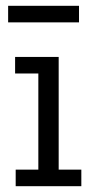

<svg xmlns="http://www.w3.org/2000/svg" viewBox="-20 -641 320 661"><path d="M34 -57H112V-388H32V-445H182V-57H260V0H34ZM8 -564V-621H252V-564Z"/></svg>

Font: Zilla Slab Regular
Style: Regular
Weight: 400
Designer: Typotheque.com
Foundry: Typotheque type foundry
Version: Version 1.0; 2017